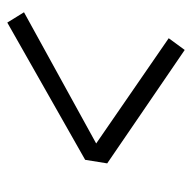

<svg xmlns="http://www.w3.org/2000/svg" viewBox="-20 -610 539 540"><g transform="rotate(90 250.0 -339.5)"><path d="M43 -90 14 -137 383 -340 87 -544 120 -589 303 -464 439 -371 429 -309Z"/></g></svg>

Font: Iosevka Term Curly Light
Style: Italic
Weight: 300
Italic angle: -9°
Designer: Belleve Invis
Foundry: Belleve Invis
Version: Version 32.3.0